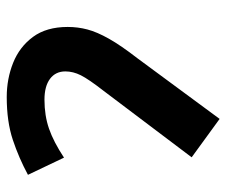

<svg xmlns="http://www.w3.org/2000/svg" viewBox="-71 -601 672 570"><g transform="rotate(90 265.0 -316.0)"><path d="M268 0Q214 0 166.5 -19Q119 -38 89.5 -78Q60 -118 60 -181Q60 -211 67.5 -239.5Q75 -268 95 -303.5Q115 -339 153 -388L333 -632L447 -549L250 -288Q215 -243 203.5 -220Q192 -197 192 -174Q192 -145 214 -128.5Q236 -112 276 -112Q323 -112 362 -125.5Q401 -139 448 -170L499 -63Q449 -36 395 -18Q341 0 268 0Z"/></g></svg>

Font: Noto Sans SemiCondensed
Style: Bold
Weight: 700
Width: 4
Designer: Monotype Design Team
Foundry: Monotype Imaging Inc.
Version: Version 2.013; ttfautohint (v1.8.4.7-5d5b)